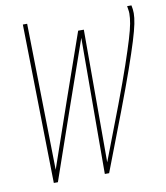

<svg xmlns="http://www.w3.org/2000/svg" viewBox="-80 -766 720 834"><g transform="rotate(-10 280.0 -349.5)"><path d="M334 1H315L317 -599Q264 -448 212 -299Q160 -150 108 1H90L77 -700H96L108 -54Q158 -198 208 -343Q258 -488 309 -632H334V-47Q388 -187 425 -285Q462 -383 484.5 -449Q507 -515 519.5 -556.5Q532 -598 536.5 -623Q541 -648 541 -667Q541 -676 539.5 -683.5Q538 -691 537 -700H556Q560 -682 560 -665Q560 -646 554.5 -618.5Q549 -591 535 -545.5Q521 -500 496 -428.5Q471 -357 431 -252Q391 -147 334 1Z"/></g></svg>

Font: Georama Condensed Thin
Style: Italic
Weight: 100
Width: 3
Italic angle: -9°
Designer: Jean-Baptiste Levee
Foundry: Production Type
Version: Version 1.000